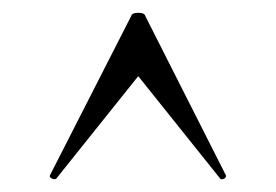

<svg xmlns="http://www.w3.org/2000/svg" viewBox="-20 -493 432 300"><path d="M333 -218Q333 -215 329.5 -213.5Q326 -212 324 -214L196 -374L68 -214Q67 -213 65 -213Q62 -213 59.5 -215Q57 -217 58 -219L185 -468Q186 -473 196 -473Q206 -473 207 -468L333 -219Z"/></svg>

Font: Cormorant SC Medium
Style: Regular
Weight: 500
Designer: Christian Thalmann (Catharsis Fonts)
Foundry: Catharsis Fonts
Version: Version 4.000